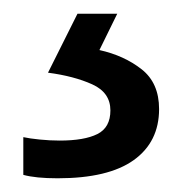

<svg xmlns="http://www.w3.org/2000/svg" viewBox="-20 -20 265 280"><path d="M212 139Q212 187 175 213.5Q138 240 64 240Q32 240 14 235V180Q23 182 38 183.5Q53 185 67 185Q103 185 122 175.5Q141 166 141 141Q141 115 114.5 103Q88 91 50 86L93 0H151L125 53Q161 61 186.5 81Q212 101 212 139Z"/></svg>

Font: Noto Sans Masaram Gondi
Style: Regular
Weight: 400
Designer: Ek Type & Mukund Gokhale
Foundry: Ek Type
Version: Version 1.004; ttfautohint (v1.8.4.7-5d5b)